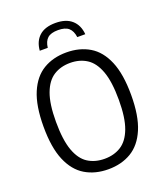

<svg xmlns="http://www.w3.org/2000/svg" viewBox="-168 -1053 1002 1173"><g transform="rotate(-20 333.0 -466.5)"><path d="M333 9.5Q247 9.5 183 -28.8Q119 -67 83.5 -150.5Q48 -234 48 -370Q48 -506 83.5 -589.5Q119 -673 183 -711.2Q247 -749.5 333 -749.5Q419 -749.5 483 -711.2Q547 -673 582.2 -589.5Q617.5 -506 617.5 -370Q617.5 -234.5 582 -150.8Q546.5 -67 482.5 -28.8Q418.5 9.5 333 9.5ZM333 -58.5Q394.5 -58.5 440.2 -87.5Q486 -116.5 511.2 -184Q536.5 -251.5 536.5 -367.5Q536.5 -486 511.2 -554.5Q486 -623 440.2 -652.2Q394.5 -681.5 333 -681.5Q271.5 -681.5 225.8 -652.5Q180 -623.5 154.8 -556Q129.5 -488.5 129.5 -372.5Q129.5 -254 154.5 -185.2Q179.5 -116.5 225.2 -87.5Q271 -58.5 333 -58.5ZM185 -814.5Q190 -875 227 -908.2Q264 -941.5 332.5 -941.5Q400.5 -941.5 438.2 -908Q476 -874.5 481 -814.5H429Q423.5 -856 401 -875.5Q378.5 -895 332.5 -895Q286 -895 264 -875.5Q242 -856 237 -814.5Z"/></g></svg>

Font: Encode Sans SemiCondensed SemiCondensed
Style: Regular
Weight: 400
Width: 4
Designer: Multiple Designers
Foundry: Impallari Type
Version: Version 3.000; ttfautohint (v1.8.3) -l 8 -r 50 -G 200 -x 14 